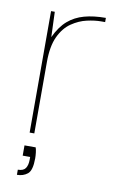

<svg xmlns="http://www.w3.org/2000/svg" viewBox="-83 -579 496 811"><g transform="rotate(10 165.0 -174.0)"><path d="M71 0V-521H87L91 -413Q113 -460 142.5 -485.5Q172 -511 212 -522Q252 -533 304 -533V-515H287Q260 -515 226.5 -507.5Q193 -500 161.5 -478.5Q130 -457 110.5 -415.5Q91 -374 91 -306V0ZM49 185V163Q73 163 82 149.5Q91 136 91 113V101H59V57H107Q110 66 111.5 79Q113 92 113 103Q113 155 94.5 170Q76 185 49 185Z"/></g></svg>

Font: DM Sans 10pt Thin
Style: Regular
Weight: 250
Version: Version 4.004;gftools[0.9.30]